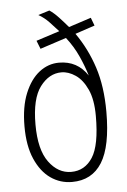

<svg xmlns="http://www.w3.org/2000/svg" viewBox="-51 -710 501 760"><g transform="rotate(-5 200.0 -330.0)"><path d="M205 12Q158 12 120 -14.5Q82 -41 59 -93.5Q36 -146 36 -223Q36 -301 58 -354.5Q80 -408 115.5 -435.5Q151 -463 194 -463Q267 -463 307 -402Q296 -439 277.5 -480Q259 -521 230 -558L126 -524L113 -557L206 -587Q189 -606 170.5 -625.5Q152 -645 129 -658L174 -672Q192 -660 211 -639.5Q230 -619 246 -600L335 -629L347 -597L269 -571Q314 -507 339 -430.5Q364 -354 364 -253Q364 -116 324 -52Q284 12 205 12ZM205 -28Q259 -28 290 -76Q321 -124 321 -240Q321 -305 302.5 -345.5Q284 -386 256 -405Q228 -424 200 -424Q151 -424 115.5 -377Q80 -330 80 -227Q80 -127 116.5 -77.5Q153 -28 205 -28Z"/></g></svg>

Font: Inconsolata Condensed Light
Style: Regular
Weight: 300
Width: 3
Monospace: yes
Designer: Raph Levien, Cyreal, Brenton Simpson
Foundry: Raph Levien, Cyreal, Google
Version: Version 3.001; ttfautohint (v1.8.2.53-6de2)